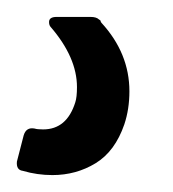

<svg xmlns="http://www.w3.org/2000/svg" viewBox="-56 -20 204 227"><path d="M-36 171 -28 140Q-25 130 -15 132Q-12 133 -5 133Q23 133 33 101Q35 95 35 83Q35 48 4 12Q2 10 2 6Q2 0 11 0H51Q58 0 61 3Q63 4 63 5Q63 6 64 7Q97 43 97 88Q97 109 91 127Q80 159 57 173Q34 187 6 187Q-12 187 -29 182Q-37 181 -36 171Z"/></svg>

Font: Barlow Condensed Medium
Style: Italic
Weight: 500
Width: 3
Italic angle: -7°
Designer: Jeremy Tribby
Foundry: Tribby Type
Version: Version 1.408